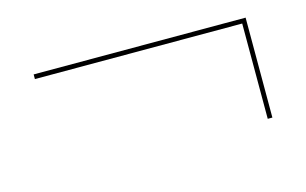

<svg xmlns="http://www.w3.org/2000/svg" viewBox="-43 -397 636 399"><g transform="rotate(-15 275.0 -197.5)"><path d="M503 -305V-90H493V-295H47V-305Z"/></g></svg>

Font: Ysabeau Hairline
Style: Italic
Weight: 100
Italic angle: -12°
Designer: Christian Thalmann (Catharsis Fonts)
Version: Version 0.003